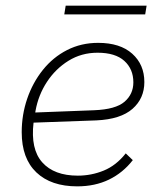

<svg xmlns="http://www.w3.org/2000/svg" viewBox="-20 -654 570 681"><path d="M254 7Q161 7 109 -42.5Q57 -92 57 -185Q57 -247 76.5 -304Q96 -361 132 -406Q168 -451 218 -476.5Q268 -502 328 -502Q406 -502 449 -463.5Q492 -425 492 -363Q492 -305 450 -268Q408 -231 322 -227L99 -219Q88 -125 130 -78Q172 -31 256 -31Q304 -31 348 -49Q392 -67 426 -110L451 -86Q416 -41 366.5 -17Q317 7 254 7ZM106 -261 105 -255 314 -263Q390 -266 421.5 -293Q453 -320 453 -362Q453 -409 421 -438Q389 -467 326 -467Q269 -467 223 -438.5Q177 -410 146.5 -363.5Q116 -317 106 -261ZM213 -634H500L495 -603H208Z"/></svg>

Font: Livvic ExtraLight
Style: Italic
Weight: 275
Italic angle: -10°
Designer: Jacques Le Bailly, Baron von Fonthausen
Version: Version 1.001; ttfautohint (v1.8.2)